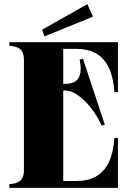

<svg xmlns="http://www.w3.org/2000/svg" viewBox="-20 -903 654 923"><path d="M349 -668C495 -668 523 -552 530 -460H547V-700H25V-683C60 -680 95 -672 95 -616V-84C95 -29 60 -20 25 -18V0H547V-240H530C523 -149 495 -33 349 -33H284V-468H294C350 -468 427 -392 468 -300L484 -303L379 -620L363 -617C378 -540 359 -500 294 -500H284V-668ZM427 -823 400 -883 182 -760 194 -728Z"/></svg>

Font: Sprat Condesed
Style: Bold
Weight: 700
Width: 3
Designer: Ethan Nakache
Foundry: Collletttivo
Version: Version 2.000;Glyphs 3.2 (3217)